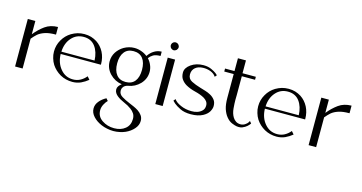

<svg xmlns="http://www.w3.org/2000/svg" viewBox="-109 -1258 4122 2188"><g transform="rotate(15 1951.5 -163.5)"><path d="M128.9 -404.3Q128.9 -456.1 128.9 -560.5Q99.6 -560.5 40 -560.5Q40 -373 40 0Q69.3 0 128.9 0Q128.9 -117.2 128.9 -351.6Q142.6 -368.2 157.2 -383.8Q170.9 -399.4 187.5 -413.1Q219.7 -439.5 267.6 -455.1Q315.4 -471.7 396.5 -471.7Q396.5 -502 396.5 -561.5Q307.6 -560.5 245.1 -515.6Q181.6 -469.7 128.9 -404.3Z M979.5 -280.3Q979.5 -355.5 947.3 -418.9Q914.1 -482.4 857.4 -519.5Q826.2 -539.1 789.1 -550.8Q752 -561.5 710 -561.5Q668 -561.5 629.9 -550.8Q591.8 -539.1 558.6 -519.5Q497.1 -482.4 460.9 -418.9Q423.8 -355.5 423.8 -280.3Q423.8 -239.3 435.5 -202.1Q446.3 -164.1 466.8 -131.8Q505.9 -72.3 570.3 -35.2Q635.7 1 713.9 1Q767.6 1 813.5 -19.5Q859.4 -41 897.5 -72.3Q887.7 -83 868.2 -106.4Q839.8 -71.3 800.8 -49.8Q761.7 -28.3 713.9 -28.3Q624 -28.3 566.4 -97.7Q507.8 -167 504.9 -272.5Q641.6 -272.5 915 -272.5Q936.5 -272.5 979.5 -272.5Q979.5 -272.5 979.5 -275.4Q979.5 -278.3 979.5 -280.3ZM710 -528.3Q797.9 -528.3 845.7 -464.8Q893.6 -400.4 897.5 -299.8Q767.6 -299.8 505.9 -299.8Q510.7 -401.4 567.4 -464.8Q623 -528.3 710 -528.3Z M1610.4 -544.9Q1610.4 -561.5 1610.4 -595.7Q1564.5 -595.7 1524.4 -571.3Q1484.4 -547.9 1454.1 -502.9Q1422.9 -528.3 1382.8 -542Q1343.8 -556.6 1300.8 -556.6Q1267.6 -556.6 1237.3 -547.9Q1206.1 -539.1 1178.7 -523.4Q1128.9 -494.1 1096.7 -445.3Q1065.4 -395.5 1065.4 -336.9Q1065.4 -253.9 1124 -192.4Q1183.6 -130.9 1266.6 -119.1Q1246.1 -104.5 1233.4 -85.9Q1220.7 -68.4 1220.7 -47.9Q1220.7 -24.4 1232.4 -5.9Q1243.2 11.7 1261.7 26.4Q1295.9 53.7 1344.7 74.2Q1394.5 94.7 1433.6 124Q1459 142.6 1475.6 168Q1492.2 193.4 1492.2 229.5Q1492.2 304.7 1441.4 345.7Q1390.6 387.7 1310.5 387.7Q1230.5 387.7 1168 345.7Q1105.5 303.7 1105.5 229.5Q1105.5 195.3 1123 161.1Q1140.6 127 1162.1 106.4Q1154.3 97.7 1139.6 80.1Q1089.8 106.4 1058.6 145.5Q1027.3 183.6 1027.3 229.5Q1027.3 281.2 1067.4 324.2Q1107.4 367.2 1168.9 392.6Q1201.2 406.2 1237.3 413.1Q1273.4 420.9 1310.5 420.9Q1347.7 420.9 1383.8 413.1Q1418.9 406.2 1450.2 392.6Q1508.8 366.2 1545.9 323.2Q1584 280.3 1584 229.5Q1584 191.4 1564.5 165Q1545.9 138.7 1516.6 119.1Q1492.2 103.5 1463.9 90.8Q1435.5 78.1 1407.2 66.4Q1354.5 44.9 1313.5 19.5Q1273.4 -4.9 1273.4 -47.9Q1273.4 -59.6 1276.4 -69.3Q1280.3 -80.1 1286.1 -87.9Q1294.9 -101.6 1309.6 -109.4Q1323.2 -117.2 1338.9 -120.1Q1420.9 -132.8 1479.5 -193.4Q1537.1 -254.9 1537.1 -336.9Q1537.1 -378.9 1520.5 -416Q1504.9 -454.1 1476.6 -483.4Q1496.1 -509.8 1525.4 -527.3Q1555.7 -544.9 1610.4 -544.9ZM1300.8 -155.3Q1229.5 -155.3 1192.4 -203.1Q1154.3 -251 1154.3 -336.9Q1154.3 -422.9 1192.4 -470.7Q1229.5 -518.6 1300.8 -518.6Q1372.1 -518.6 1410.2 -470.7Q1447.3 -422.9 1447.3 -336.9Q1447.3 -251 1410.2 -203.1Q1373 -155.3 1300.8 -155.3Z M1694.3 0Q1722.7 0 1781.2 0Q1781.2 -182.6 1781.2 -547.9Q1766.6 -547.9 1737.3 -547.9Q1722.7 -547.9 1694.3 -547.9Q1694.3 -365.2 1694.3 0ZM1784.2 -693.4Q1784.2 -702.1 1780.3 -710.9Q1776.4 -719.7 1770.5 -725.6Q1763.7 -732.4 1754.9 -735.4Q1746.1 -739.3 1737.3 -739.3Q1728.5 -739.3 1719.7 -735.4Q1710.9 -732.4 1705.1 -725.6Q1698.2 -719.7 1695.3 -710.9Q1691.4 -702.1 1691.4 -693.4Q1691.4 -684.6 1695.3 -675.8Q1698.2 -667 1705.1 -660.2Q1710.9 -654.3 1719.7 -650.4Q1727.5 -647.5 1734.4 -646.5Q1736.3 -646.5 1737.3 -646.5Q1746.1 -646.5 1754.9 -650.4Q1763.7 -654.3 1770.5 -660.2Q1776.4 -667 1780.3 -675.8Q1784.2 -684.6 1784.2 -693.4Z M2287.1 -498Q2287.1 -498 2281.2 -503.9Q2275.4 -509.8 2264.6 -518.6Q2244.1 -534.2 2206.1 -551.8Q2167 -570.3 2112.3 -570.3Q2027.3 -570.3 1965.8 -527.3Q1905.3 -484.4 1905.3 -429.7Q1905.3 -380.9 1926.8 -350.6Q1948.2 -320.3 1981.4 -299.8Q2032.2 -270.5 2096.7 -254.9Q2161.1 -239.3 2206.1 -213.9Q2229.5 -200.2 2244.1 -180.7Q2258.8 -161.1 2258.8 -132.8Q2258.8 -93.8 2235.4 -71.3Q2212.9 -48.8 2180.7 -38.1Q2164.1 -33.2 2146.5 -30.3Q2127.9 -28.3 2112.3 -28.3Q2042 -28.3 1983.4 -54.7Q1923.8 -81.1 1903.3 -114.3Q1896.5 -106.4 1883.8 -91.8Q1883.8 -91.8 1890.6 -84Q1898.4 -75.2 1912.1 -63.5Q1938.5 -41 1988.3 -16.6Q2038.1 7.8 2112.3 7.8Q2157.2 7.8 2192.4 0Q2226.6 -7.8 2252.9 -21.5Q2300.8 -46.9 2322.3 -83Q2342.8 -119.1 2342.8 -149.4Q2342.8 -194.3 2321.3 -221.7Q2299.8 -250 2266.6 -267.6Q2238.3 -283.2 2206.1 -293Q2173.8 -302.7 2141.6 -312.5Q2081.1 -330.1 2035.2 -353.5Q1988.3 -377 1988.3 -429.7Q1988.3 -457 1998 -477.5Q2007.8 -497.1 2024.4 -510.7Q2042 -525.4 2064.5 -532.2Q2087.9 -539.1 2112.3 -540Q2159.2 -542 2204.1 -525.4Q2248 -507.8 2267.6 -475.6Q2274.4 -483.4 2287.1 -498Z M2786.1 -92.8Q2786.1 -92.8 2777.3 -76.2Q2767.6 -60.5 2747.1 -46.9Q2737.3 -39.1 2723.6 -34.2Q2709 -28.3 2692.4 -28.3Q2659.2 -28.3 2636.7 -43Q2614.3 -57.6 2599.6 -81.1Q2573.2 -124 2568.4 -183.6Q2563.5 -243.2 2563.5 -282.2Q2563.5 -294.9 2564.5 -337.9Q2564.5 -380.9 2564.5 -436.5Q2564.5 -466.8 2564.5 -498Q2564.5 -530.3 2564.5 -561.5Q2616.2 -561.5 2720.7 -561.5Q2720.7 -573.2 2720.7 -596.7Q2668 -596.7 2563.5 -596.7Q2563.5 -660.2 2563.5 -704.1Q2563.5 -748 2563.5 -748Q2532.2 -748 2468.8 -748Q2468.8 -698.2 2468.8 -596.7Q2431.6 -596.7 2357.4 -596.7Q2357.4 -585 2357.4 -561.5Q2394.5 -561.5 2468.8 -561.5Q2468.8 -467.8 2468.8 -282.2Q2468.8 -203.1 2485.4 -151.4Q2502.9 -99.6 2529.3 -67.4Q2559.6 -29.3 2595.7 -13.7Q2630.9 1 2654.3 4.9Q2668 6.8 2675.8 6.8Q2682.6 6.8 2682.6 6.8Q2702.1 6.8 2718.8 1Q2736.3 -5.9 2750 -14.6Q2776.4 -31.2 2792 -49.8Q2806.6 -68.4 2806.6 -68.4Q2799.8 -76.2 2786.1 -92.8Z M3388.7 -280.3Q3388.7 -355.5 3356.4 -418.9Q3323.2 -482.4 3266.6 -519.5Q3235.4 -539.1 3198.2 -550.8Q3161.1 -561.5 3119.1 -561.5Q3077.1 -561.5 3039.1 -550.8Q3001 -539.1 2967.8 -519.5Q2906.2 -482.4 2870.1 -418.9Q2833 -355.5 2833 -280.3Q2833 -239.3 2844.7 -202.1Q2855.5 -164.1 2876 -131.8Q2915 -72.3 2979.5 -35.2Q3044.9 1 3123 1Q3176.8 1 3222.7 -19.5Q3268.6 -41 3306.6 -72.3Q3296.9 -83 3277.3 -106.4Q3249 -71.3 3210 -49.8Q3170.9 -28.3 3123 -28.3Q3033.2 -28.3 2975.6 -97.7Q2917 -167 2914.1 -272.5Q3050.8 -272.5 3324.2 -272.5Q3345.7 -272.5 3388.7 -272.5Q3388.7 -272.5 3388.7 -275.4Q3388.7 -278.3 3388.7 -280.3ZM3119.1 -528.3Q3207 -528.3 3254.9 -464.8Q3302.7 -400.4 3306.6 -299.8Q3176.8 -299.8 2915 -299.8Q2919.9 -401.4 2976.6 -464.8Q3032.2 -528.3 3119.1 -528.3Z M3591.8 -404.3Q3591.8 -456.1 3591.8 -560.5Q3562.5 -560.5 3502.9 -560.5Q3502.9 -373 3502.9 0Q3532.2 0 3591.8 0Q3591.8 -117.2 3591.8 -351.6Q3605.5 -368.2 3620.1 -383.8Q3633.8 -399.4 3650.4 -413.1Q3682.6 -439.5 3730.5 -455.1Q3778.3 -471.7 3859.4 -471.7Q3859.4 -502 3859.4 -561.5Q3770.5 -560.5 3708 -515.6Q3644.5 -469.7 3591.8 -404.3Z"/></g></svg>

Font: Suave
Style: Regular
Weight: 400
Designer: Manu Ambady
Version: Version 1.0